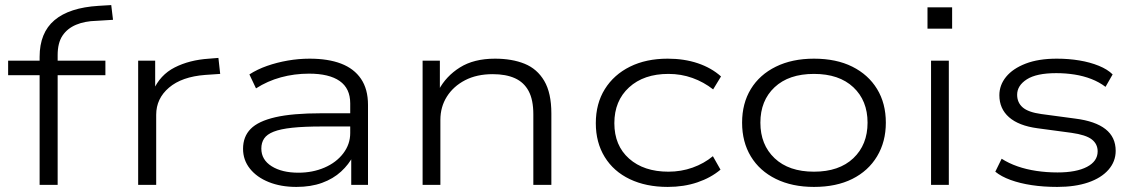

<svg xmlns="http://www.w3.org/2000/svg" viewBox="-20 -728 4483 756"><path d="M136 0V-432H12V-489H151L136 -474V-504Q136 -599 194.5 -648.5Q253 -698 368 -705L418 -708L425 -650L360 -646Q314 -645 279.5 -630.5Q245 -616 226 -587.5Q207 -559 207 -511V-476L191 -489H395V-432H207V0Z M524 0V-489H591V-371H583Q610 -433 668 -462.5Q726 -492 803 -497L840 -500L847 -437L788 -433Q696 -426 645.5 -383Q595 -340 595 -276V0Z M1147 8Q1086 8 1038.5 -11Q991 -30 964 -64Q937 -98 937 -142Q937 -190 967 -220.5Q997 -251 1064.5 -266.5Q1132 -282 1245 -282H1375V-230H1249Q1177 -230 1130.5 -225Q1084 -220 1057.5 -209.5Q1031 -199 1020 -182.5Q1009 -166 1009 -143Q1009 -99 1049.5 -73.5Q1090 -48 1155 -48Q1211 -48 1257.5 -68Q1304 -88 1331.5 -124Q1359 -160 1359 -204V-321Q1359 -380 1317.5 -409Q1276 -438 1197 -438Q1139 -438 1086 -423.5Q1033 -409 988 -380L962 -435Q993 -455 1031.5 -468.5Q1070 -482 1113 -489.5Q1156 -497 1199 -497Q1272 -497 1323 -477.5Q1374 -458 1401.5 -417.5Q1429 -377 1429 -315V0H1363V-114L1371 -115Q1354 -81 1323 -52.5Q1292 -24 1248 -8Q1204 8 1147 8Z M1644 0V-489H1712V-373H1707Q1736 -428 1791 -462.5Q1846 -497 1929 -497Q1996 -497 2045.5 -477Q2095 -457 2123 -409.5Q2151 -362 2151 -281V0H2080V-278Q2080 -335 2061.5 -369.5Q2043 -404 2007.5 -420Q1972 -436 1920 -436Q1857 -436 1811 -412Q1765 -388 1739.5 -347.5Q1714 -307 1714 -256V0Z M2609 8Q2524 8 2460 -22.5Q2396 -53 2361 -110Q2326 -167 2326 -243Q2326 -320 2361.5 -377Q2397 -434 2460.5 -465.5Q2524 -497 2609 -497Q2674 -497 2727.5 -479Q2781 -461 2819 -427L2788 -376Q2751 -405 2706.5 -421Q2662 -437 2612 -437Q2515 -437 2457 -384Q2399 -331 2399 -243Q2399 -155 2457 -103.5Q2515 -52 2612 -52Q2662 -52 2707 -68Q2752 -84 2787 -113L2817 -60Q2779 -28 2726 -10Q2673 8 2609 8Z M3185 8Q3099 8 3035 -23.5Q2971 -55 2936.5 -112Q2902 -169 2902 -245Q2902 -321 2936.5 -377.5Q2971 -434 3035 -465.5Q3099 -497 3185 -497Q3273 -497 3336 -465.5Q3399 -434 3433.5 -377.5Q3468 -321 3468 -245Q3468 -170 3433.5 -112.5Q3399 -55 3336 -23.5Q3273 8 3185 8ZM3185 -52Q3284 -52 3340 -105Q3396 -158 3396 -245Q3396 -332 3340 -384.5Q3284 -437 3185 -437Q3086 -437 3030 -384.5Q2974 -332 2974 -245Q2974 -158 3030 -105Q3086 -52 3185 -52Z M3632 -615V-699H3729V-615ZM3646 0V-489H3716V0Z M4143 8Q4089 8 4042.5 1Q3996 -6 3959 -19.5Q3922 -33 3899 -52L3924 -103Q3952 -85 3986.5 -73Q4021 -61 4061 -55Q4101 -49 4144 -49Q4218 -49 4260 -71Q4302 -93 4302 -132Q4302 -161 4279 -179Q4256 -197 4199 -205L4065 -223Q3991 -233 3953 -266.5Q3915 -300 3915 -353Q3915 -393 3941.5 -425.5Q3968 -458 4018.5 -477.5Q4069 -497 4141 -497Q4188 -497 4230 -490Q4272 -483 4306.5 -469Q4341 -455 4361 -435L4333 -386Q4308 -405 4277 -417Q4246 -429 4211 -434.5Q4176 -440 4139 -440Q4061 -440 4023 -415.5Q3985 -391 3985 -355Q3985 -324 4007 -305Q4029 -286 4080 -279L4214 -261Q4293 -251 4333 -219.5Q4373 -188 4373 -134Q4373 -92 4344.5 -59.5Q4316 -27 4264.5 -9.5Q4213 8 4143 8Z"/></svg>

Font: Nunito Sans 10pt Expanded Light
Style: Regular
Weight: 300
Width: 7
Designer: Vernon Adams
Foundry: Vernon Adams
Version: Version 3.101;gftools[0.9.27]